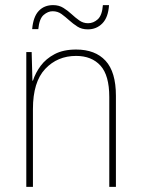

<svg xmlns="http://www.w3.org/2000/svg" viewBox="-20 -732 553 752"><path d="M278 -538Q353 -538 393.5 -494Q434 -450 434 -357V0H408V-352Q408 -437 373.5 -475Q339 -513 278 -513Q205 -513 157 -462Q109 -411 109 -305V0H83V-528H104L107 -416H109Q119 -447 139.5 -474.5Q160 -502 194 -520Q228 -538 278 -538ZM106 -618Q108 -642 114.5 -660Q121 -678 132 -689.5Q143 -701 157 -706.5Q171 -712 188 -712Q211 -712 228.5 -701Q246 -690 260.5 -676.5Q275 -663 290.5 -652Q306 -641 325 -641Q346 -641 363 -656.5Q380 -672 383 -712H407Q404 -664 381 -640.5Q358 -617 324 -617Q300 -617 283 -628Q266 -639 251 -652.5Q236 -666 221 -677Q206 -688 186 -688Q168 -688 151 -673.5Q134 -659 130 -618Z"/></svg>

Font: Noto Sans Khmer SemiCondensed Thin
Style: Regular
Weight: 250
Width: 4
Designer: Danh Hong and the Monotype Design Team
Foundry: Monotype Imaging Inc.
Version: Version 2.004